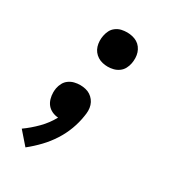

<svg xmlns="http://www.w3.org/2000/svg" viewBox="-180 -631 859 948"><g transform="rotate(30 250.0 -156.5)"><path d="M113 215 51 144Q89 117 123 82.5Q157 48 179 7Q160 6 143.5 -2Q127 -10 116.5 -23Q106 -36 101 -53.5Q96 -71 96 -89Q96 -95 96.5 -101Q97 -107 98 -113Q101 -129 109 -144Q117 -159 131 -169Q145 -179 161.5 -183Q178 -187 194 -187Q209 -187 224.5 -183.5Q240 -180 252 -172Q264 -164 273 -152.5Q282 -141 286.5 -126.5Q291 -112 291 -96.5Q291 -81 288 -65Q282 -25 267.5 14Q253 53 230 89Q207 125 177 156.5Q147 188 113 215ZM265 -333Q250 -333 235 -336.5Q220 -340 207.5 -348Q195 -356 186 -367.5Q177 -379 172.5 -393.5Q168 -408 167.5 -423.5Q167 -439 170 -454Q173 -470 180.5 -485Q188 -500 202.5 -510.5Q217 -521 233 -524.5Q249 -528 265 -528Q280 -528 295 -524.5Q310 -521 322.5 -513.5Q335 -506 344 -494Q353 -482 357.5 -468Q362 -454 362.5 -438.5Q363 -423 360 -407Q357 -391 349 -376Q341 -361 327 -351Q313 -341 297 -337Q281 -333 265 -333Z"/></g></svg>

Font: Iosevka Term Curly
Style: Bold Italic
Weight: 700
Italic angle: -9°
Designer: Belleve Invis
Foundry: Belleve Invis
Version: Version 32.3.0